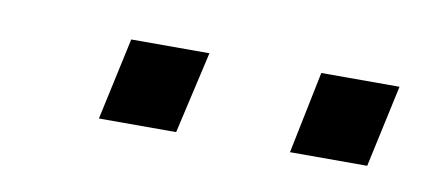

<svg xmlns="http://www.w3.org/2000/svg" viewBox="-28 -753 420 191"><g transform="rotate(10 182.5 -657.5)"><path d="M76 -616 94 -699H173L154 -616ZM269 -616 286 -699H365L347 -616Z"/></g></svg>

Font: Saira Semi Condensed
Style: Italic
Weight: 400
Width: 4
Italic angle: -12°
Designer: Hector Gatti with collaboration of the Omnibus-Type team
Foundry: Omnibus-Type
Version: Version 1.001; ttfautohint (v1.8)